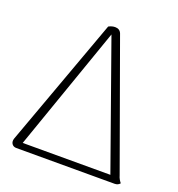

<svg xmlns="http://www.w3.org/2000/svg" viewBox="-127 -804 845 909"><g transform="rotate(20 295.5 -349.0)"><path d="M55 0Q40 0 32.5 -11Q25 -22 30 -38L267 -689Q283 -698 300 -698Q311 -698 319 -693Q327 -688 331 -678L559 -46Q562 -35 567 -26.5Q572 -18 577 -12Q572 -6 565.5 -3Q559 0 550 0ZM69 -15 56 -33H537L523 -16L290 -672H299Z"/></g></svg>

Font: Arima ExtraLight
Style: Regular
Weight: 250
Designer: Joana Correia and Natanael Gama
Foundry: NDISCOVER
Version: Version 1.101;gftools[0.9.23]